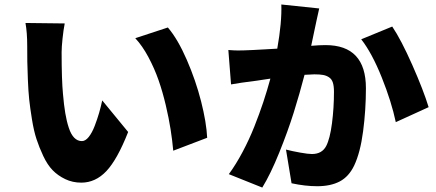

<svg xmlns="http://www.w3.org/2000/svg" viewBox="-20 -795 1952 860"><path d="M269.9 -690Q264.2 -661.2 260.1 -622.3Q256 -583.5 256 -561.1Q256 -436.8 262.1 -373.9Q266.3 -324.2 272.4 -288.2Q278.4 -252.1 288.2 -222.5Q297.9 -192.8 312.7 -177.9Q327.4 -163 346.9 -163Q362.6 -163 377.5 -181.6Q392.4 -200.3 404.1 -230.8Q415.8 -261.4 423.8 -288.9Q431.8 -316.4 437.9 -345.2L554 -203.8Q505.3 -80.3 456.5 -28.6Q407.7 23.1 344.1 23.1Q305 23.1 272.2 7.3Q239.3 -8.5 215.9 -32.5Q192.5 -56.5 173.8 -96.2Q155.2 -136 143.5 -171.9Q131.7 -207.7 123.2 -260.1Q114.7 -312.5 110.8 -349.1Q106.9 -385.7 104.8 -439.5Q102.6 -493.3 102.3 -519.2Q101.9 -545.1 101.9 -588.4Q101.9 -589.5 101.9 -589.8Q101.9 -649.5 94.1 -692.1ZM731.9 -671.9Q776.3 -620 816.6 -527.3Q856.9 -434.7 880.7 -341.1Q904.5 -247.5 908 -177.9L756 -120Q751.8 -166.9 744.1 -215.7Q736.5 -264.6 722.5 -324Q708.5 -383.5 690.2 -435.9Q671.9 -488.3 644.9 -538.9Q617.9 -589.5 585.9 -623.9Z M1240.1 -774.9 1409.8 -757.1Q1405.5 -740.1 1398.6 -706.7Q1391.7 -673.3 1389.9 -665.8Q1378.2 -608 1373.9 -589.8Q1411.2 -593 1437.9 -593Q1619 -593 1619 -399.9Q1619 -302.9 1606.4 -206.9Q1593.8 -110.8 1566.1 -52.9Q1542.3 -3.6 1501.6 17.8Q1460.9 39.1 1400.9 39.1Q1346.9 39.1 1285.9 25.9L1261 -125Q1288.7 -117.9 1324.4 -111.5Q1360.1 -105.1 1377.1 -105.1Q1422.2 -105.1 1441.1 -141Q1458.1 -174 1467 -242.7Q1475.9 -311.4 1475.9 -383.9Q1475.9 -409.4 1470.9 -425.1Q1465.9 -440.7 1453.8 -448.7Q1441.8 -456.7 1427 -459.3Q1412.3 -462 1388.1 -462Q1378.2 -462 1344.1 -459.9Q1322.4 -376.4 1296 -291.9Q1269.5 -207.4 1230.8 -111.5Q1192.1 -15.6 1154.8 45.1L1005 -14.9Q1036.9 -58.6 1066.4 -114Q1095.9 -169.4 1119 -227.5Q1142 -285.5 1159.3 -337.5Q1176.5 -389.6 1191.1 -442.8Q1177.9 -440.7 1158 -437.9Q1138.1 -435 1132.1 -433.9Q1050.4 -423.7 1014.9 -416.9L1002.8 -571Q1030.5 -568.9 1045.8 -568.9Q1068.9 -568.9 1112.9 -571Q1128.2 -571.7 1166.2 -573.9Q1204.2 -576 1221.9 -577.1Q1242.9 -695.3 1240.1 -774.9ZM1598 -619 1736.9 -676.1Q1777 -616.5 1826.9 -503.6Q1876.8 -390.6 1899.9 -315L1752.8 -247.9Q1733.7 -338.8 1690 -448Q1646.3 -557.2 1598 -619Z"/></svg>

Font: Karasuma Gothic
Style: Black
Weight: 900
Designer: Rasmus Andersson / Ryoko Nishizuka
Foundry: Genbu
Version: Version 1.00